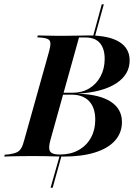

<svg xmlns="http://www.w3.org/2000/svg" viewBox="-45 -738 650 905"><path d="M193.5 146.8 236.3 -4H245.2L203.2 146.8ZM393.5 -566.1 434.7 -717.7H444.4L402.4 -566.1ZM108.1 -2.4Q79.8 -2.4 54.8 -2Q29.8 -1.6 9.3 -1.2Q-11.3 -0.8 -25 0L-22.6 -8.9L-3.2 -10.5Q20.2 -13.7 33.5 -19.8Q46.8 -25.8 54.8 -39.1Q62.9 -52.4 69.4 -78.2L185.5 -492.7Q192.7 -518.5 192.7 -532.3Q192.7 -546 183.5 -552Q174.2 -558.1 151.6 -560.5L130.6 -562.1L133.1 -571Q147.6 -571 168.1 -570.2Q188.7 -569.4 214.1 -569.4Q239.5 -569.4 267.7 -569.4H271.8Q305.6 -569.4 331 -570.2Q356.5 -571 371.8 -571Q467.7 -571 516.9 -540.7Q566.1 -510.5 566.1 -453.2Q566.1 -386.3 502.8 -345.2Q439.5 -304 325.8 -296.8V-296Q425 -292.7 477.4 -258.5Q529.8 -224.2 529.8 -162.9Q529.8 -112.1 497.2 -75.4Q464.5 -38.7 402.8 -19.4Q341.1 0 254 0Q233.1 0 211.3 -0.8Q189.5 -1.6 165.3 -2Q141.1 -2.4 112.9 -2.4ZM238.7 -9.7Q287.9 -9.7 325.4 -30.6Q362.9 -51.6 383.5 -88.7Q404 -125.8 404 -173.4Q404 -230.6 375 -261.3Q346 -291.9 291.1 -291.9H234.7L237.1 -300.8H297.6Q341.9 -300.8 375.8 -321.4Q409.7 -341.9 429 -378.2Q448.4 -414.5 448.4 -460.5Q448.4 -508.9 425.8 -535.1Q403.2 -561.3 358.9 -561.3H327.4L192.7 -78.2Q185.5 -51.6 187.1 -36.7Q188.7 -21.8 200.8 -15.7Q212.9 -9.7 238.7 -9.7Z"/></svg>

Font: Playfair 144pt
Style: Bold Italic
Weight: 700
Italic angle: -15.6°
Designer: Claus Eggers Sørensen
Foundry: Claus Eggers Sørensen
Version: Version 2.203